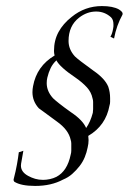

<svg xmlns="http://www.w3.org/2000/svg" viewBox="-20 -516 446 633"><path d="M96 97Q49 97 27 83Q24 79 25 75Q32 48 36 25.5Q40 3 42 -14L57 -19Q54 0 51.5 12.5Q49 25 49 30Q49 51 73 64Q84 70 96 73.5Q108 77 122 77Q133 77 144.5 74.5Q156 72 166 67Q202 48 213 -6Q215 -13 215 -19Q215 -25 215 -31Q215 -37 215 -43Q215 -49 213 -55Q206 -88 168 -115Q140 -136 124.5 -147Q109 -158 108 -159Q87 -182 87 -212Q87 -217 87.5 -222Q88 -227 89 -232Q101 -298 160 -333Q159 -337 158.5 -340.5Q158 -344 158 -348Q158 -383 173 -410.5Q188 -438 216 -460Q260 -496 316 -496Q352 -496 372 -485Q386 -476 384 -470V-468Q364 -432 356 -389L344 -395Q350 -404 353 -422Q354 -426 354 -429Q354 -432 354 -436Q354 -451 346 -459Q325 -478 297 -478Q267 -478 241 -458Q206 -431 206 -381Q206 -353 227 -330Q232 -325 247.5 -313Q263 -301 288 -283Q326 -257 337 -230Q343 -212 343 -193Q343 -187 343 -180.5Q343 -174 341 -168Q329 -102 271 -68Q271 -64 271.5 -61Q272 -58 272 -54Q272 -42 269 -30Q266 -14 259.5 2Q253 18 242 32Q231 46 218 57.5Q205 69 188 76Q149 97 96 97ZM264 -94Q278 -114 286 -144Q287 -150 287 -156Q287 -162 287 -167Q287 -174 287 -180Q287 -186 285 -192Q281 -212 266.5 -228Q252 -244 229 -260Q177 -295 166 -317Q154 -306 147 -291.5Q140 -277 136 -260Q135 -256 134.5 -251.5Q134 -247 134 -242Q134 -215 155 -192Q160 -187 175 -175Q190 -163 214 -146Q253 -120 264 -94Z"/></svg>

Font: Beau Rivage
Style: Regular
Weight: 400
Designer: Robert E. Leuschke
Foundry: Robert E. Leuschke
Version: Version 1.010; ttfautohint (v1.8.3)